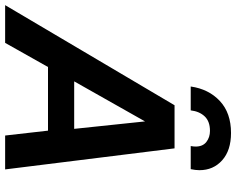

<svg xmlns="http://www.w3.org/2000/svg" viewBox="-154 -814 920 748"><g transform="rotate(90 306.0 -440.0)"><path d="M-48 0 342 -660H510L592 0H460L441 -167H193L99 0ZM249 -269H434L405 -545ZM269 -723Q279 -793 325.5 -836.5Q372 -880 450 -880Q518 -880 556.5 -845.5Q595 -811 595 -757Q595 -742 591 -723H501Q503 -735 503 -742Q503 -770 485 -784Q467 -798 442 -798Q405 -798 385.5 -777.5Q366 -757 362 -723Z"/></g></svg>

Font: Work Sans SemiBold
Style: Italic
Weight: 600
Italic angle: -13°
Designer: Wei Huang
Foundry: Wei Huang
Version: Version 2.012; ttfautohint (v1.8.3)